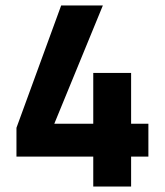

<svg xmlns="http://www.w3.org/2000/svg" viewBox="-20 -680 600 700"><path d="M320 0V-109H40V-214L203 -660H355L178 -229H320V-414H458V-229H521V-109H458V0Z"/></svg>

Font: Titillium Web[RUS by Daymarius]
Style: Bold
Weight: 700
Designer: Cyrillization by Daymarius
Foundry: Cyrillization by Daymarius
Version: Version 1.002 September 11, 2018